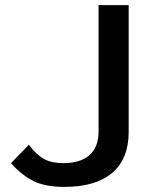

<svg xmlns="http://www.w3.org/2000/svg" viewBox="-20 -720 587 752"><path d="M23 -81 93 -153Q123 -113 153 -97Q183 -81 228 -81Q295 -81 330.5 -112.5Q366 -144 366 -204V-700H484V-203Q484 -98 419.5 -43Q355 12 232 12Q158 12 112 -10.5Q66 -33 23 -81Z"/></svg>

Font: KoHo SemiBold
Style: Regular
Weight: 600
Designer: Cadson Demak & Katatrad Team
Foundry: Cadson Demak Co.,Ltd.
Version: Version 1.000; ttfautohint (v1.6)